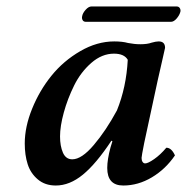

<svg xmlns="http://www.w3.org/2000/svg" viewBox="-20 -568 582 598"><path d="M344.2 -224.1Q373.5 -296.4 377.9 -381.8Q366.7 -400.9 335 -400.9Q297.4 -400.9 264.4 -372.1Q231.4 -343.3 210.9 -301.8Q190.4 -260.3 178.7 -217.5Q167 -174.8 167 -143.1Q167 -113.3 176 -92.5Q185.1 -71.8 205.1 -71.8Q234.4 -71.8 272.2 -116.5Q310.1 -161.1 344.2 -224.1ZM474.1 -439Q494.1 -439 494.1 -418.9Q491.2 -405.8 484.6 -376.7Q478 -347.7 471.2 -317.9L429.2 -123Q420.9 -81.1 420.9 -76.2Q420.9 -68.4 424.1 -63.7Q427.2 -59.1 432.1 -59.1Q440.9 -59.1 460.2 -72.5Q479.5 -85.9 498 -107.9Q514.2 -107.9 524.9 -84Q495.6 -41 452.9 -15.6Q410.2 9.8 363.8 9.8Q314 9.8 314 -44.9Q314 -70.8 324.2 -108.9L330.1 -127.9L327.1 -129.9Q279.3 -57.6 238 -23.9Q196.8 9.8 153.8 9.8Q120.1 9.8 97.7 -9.3Q75.2 -28.3 66.2 -56.6Q57.1 -85 57.1 -121.1Q57.1 -172.9 80.1 -229.5Q103 -286.1 140.4 -332.3Q177.7 -378.4 230 -408.7Q282.2 -439 335.9 -439Q361.3 -439 378.9 -434.1Q398.9 -430.2 417 -430.2Q439 -430.2 452.1 -435.1Q465.8 -439 474.1 -439ZM512.2 -500H248Q240.2 -500 237.3 -505.4Q234.4 -510.7 235.8 -517.1Q237.3 -526.9 246.6 -537.4Q255.9 -547.9 265.1 -547.9H529.8Q536.6 -547.9 539.8 -543Q543 -538.1 542 -532.2Q539.6 -521.5 530.5 -510.7Q521.5 -500 512.2 -500Z"/></svg>

Font: Common Serif SemiBold
Style: Italic
Weight: 600
Italic angle: -12°
Designer: Philipp H. Poll, Khaled Hosny
Foundry: Stefan Peev, Context Ltd.
Version: Version 1.026